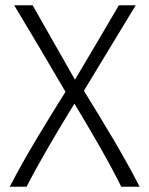

<svg xmlns="http://www.w3.org/2000/svg" viewBox="-20 -710 568 730"><path d="M81 0C128 -92 200 -214 263 -316C325 -213 396 -92 441 0H511C449 -121 374 -243 299 -365L496 -690H432C377 -596 321 -501 265 -407L104 -690H34C100 -580 165 -471 229 -361C154 -241 79 -120 17 0Z"/></svg>

Font: Repo Light
Style: Regular
Weight: 300
Designer: Stefan Peev
Foundry: Context Ltd
Version: Version 001.502